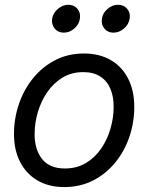

<svg xmlns="http://www.w3.org/2000/svg" viewBox="-20 -759 611 791"><path d="M245.1 11.7Q180.7 11.7 134.3 -15.6Q87.9 -43 62.7 -92Q37.6 -141.1 37.6 -207Q37.6 -270 57.6 -329.3Q77.6 -388.7 115.5 -435.8Q153.3 -482.9 206.5 -510.7Q259.8 -538.6 325.7 -538.6Q390.1 -538.6 436.8 -511.2Q483.4 -483.9 508.3 -434.3Q533.2 -384.8 533.2 -318.8Q533.2 -254.9 513.2 -195.8Q493.2 -136.7 455.1 -89.8Q417 -43 363.8 -15.6Q310.5 11.7 245.1 11.7ZM247.1 -64.9Q296.4 -64.9 334 -87.4Q371.6 -109.9 397 -147.2Q422.4 -184.6 435.3 -229.5Q448.2 -274.4 448.2 -318.8Q448.2 -361.8 434.6 -393.8Q420.9 -425.8 393.1 -443.8Q365.2 -461.9 323.2 -461.9Q274.9 -461.9 237.8 -439.5Q200.7 -417 175 -379.9Q149.4 -342.8 136 -297.4Q122.6 -252 122.6 -206.1Q122.6 -143.1 153.3 -104Q184.1 -64.9 247.1 -64.9ZM447.3 -624.5Q423.8 -624.5 409.9 -641.4Q396 -658.2 399.9 -682.1Q403.3 -705.6 423.1 -722.4Q442.9 -739.3 466.3 -739.3Q490.2 -739.3 504.2 -722.4Q518.1 -705.6 514.2 -682.1Q510.3 -658.2 490.7 -641.4Q471.2 -624.5 447.3 -624.5ZM242.7 -624.5Q219.2 -624.5 205.3 -641.4Q191.4 -658.2 194.8 -682.1Q198.7 -705.6 218.5 -722.4Q238.3 -739.3 261.7 -739.3Q285.6 -739.3 299.3 -722.4Q313 -705.6 309.1 -682.1Q305.7 -658.2 286.1 -641.4Q266.6 -624.5 242.7 -624.5Z"/></svg>

Font: Inter 24pt
Style: Italic
Weight: 400
Italic angle: -9.3988°
Designer: Rasmus Andersson
Foundry: rsms
Version: Version 4.001;git-66647c0bb